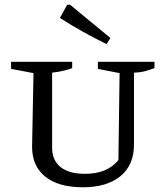

<svg xmlns="http://www.w3.org/2000/svg" viewBox="-20 -786 704 814"><path d="M332 8Q228 8 172 -37Q116 -82 116 -164L122 -476L27 -494V-524H286V-497Q270 -491 249 -486Q228 -481 201 -478V-160Q201 -106 237 -77.5Q273 -49 341 -49Q434 -49 482 -107L487 -476L395 -494V-524H635V-497Q618 -491 598 -485Q578 -479 548 -478V-173Q548 -86 490.5 -39Q433 8 332 8ZM432 -599Q381 -624 331.5 -651.5Q282 -679 234 -710L265 -766H277L448 -625Z"/></svg>

Font: Piazzolla SC
Style: Regular
Weight: 400
Designer: Juan Pablo del Peral
Foundry: Huerta Tipografica
Version: Version 1.330